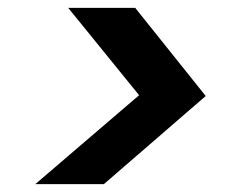

<svg xmlns="http://www.w3.org/2000/svg" viewBox="-20 -595 619 490"><path d="M70 -125 335 -352 154 -575H325L505 -350L245 -125Z"/></svg>

Font: DM Sans 20pt
Style: Bold Italic
Weight: 700
Italic angle: -10°
Version: Version 4.004;gftools[0.9.30]